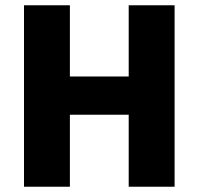

<svg xmlns="http://www.w3.org/2000/svg" viewBox="-20 -708 753 728"><path d="M71 0V-688H245V-418H468V-688H642V0H468V-273H245V0Z"/></svg>

Font: Saira Thin
Style: Bold
Weight: 700
Version: Version 1.101